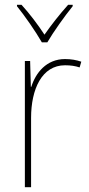

<svg xmlns="http://www.w3.org/2000/svg" viewBox="-20 -783 374 803"><path d="M155 -606H178C203 -649 250 -715 284 -757V-763H265C229 -723 194 -678 166 -638C140 -678 103 -727 70 -763H51V-757C82 -719 130 -650 155 -606ZM252 -536C174 -536 129 -478 111 -420H109L106 -528H84V0H110V-290C110 -410 155 -510 252 -510C276 -510 295 -507 313 -501L320 -525C300 -532 277 -536 252 -536Z"/></svg>

Font: Noto Sans Gujarati SemiCondensed Thin
Style: Regular
Weight: 100
Width: 4
Designer: Jelle Bosma - Monotype Design Team, Universal Thirst
Foundry: Monotype Imaging Inc.
Version: Version 2.106